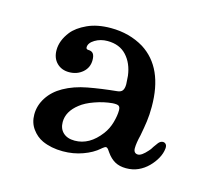

<svg xmlns="http://www.w3.org/2000/svg" viewBox="-57 -659 509 446"><g transform="rotate(15 197.5 -436.5)"><path d="M75.8 -293.7Q60.9 -300.6 50.4 -315.1Q39.8 -329.7 39.8 -349.6Q39.8 -371.3 52.3 -390.6Q64.7 -409.8 87 -422.3Q111.2 -435.9 142.9 -441.8Q174.6 -447.7 211.8 -451.4Q220.5 -452.1 224.2 -457Q228 -462 228 -472.5Q228 -477.5 226.7 -492.4Q223 -521.6 206.2 -539.9Q189.5 -558.2 160.3 -558.2Q143.5 -558.2 130.2 -550.2Q116.8 -542.1 116.8 -531.5Q116.8 -529.1 118.4 -527.8Q119.9 -526.6 122.4 -526.6Q130.5 -526.6 134.2 -521.6Q137.9 -516.6 137.9 -506.1Q137.9 -488.1 124.6 -476.6Q111.2 -465.1 92 -465.1Q74 -465.1 62.5 -476.6Q51 -488.1 51 -507.3Q51 -530.3 68.4 -552.6Q80.2 -567.5 103.8 -578.4Q127.4 -589.3 160.3 -589.3Q182.6 -589.3 202.5 -584Q222.4 -578.7 239.8 -568.2Q298.8 -530.9 298.8 -437.2Q298.8 -417.3 296.6 -401.5Q294.4 -385.6 290.7 -366.4Q285.7 -346.5 285.7 -334.1Q285.7 -327.9 288.5 -324.8Q291.3 -321.7 296.3 -321.7Q305 -321.7 318.6 -337.2Q322.4 -340.9 326.7 -348.4L334.8 -359.5Q339.7 -365.1 345.3 -365.1Q349.7 -365.1 352.5 -361.7Q355.3 -358.3 354.6 -351.5Q353.4 -339.7 346.9 -327.9Q340.4 -316.1 330.4 -306.1Q319.9 -295.6 306.8 -289.7Q293.8 -283.8 277.6 -283.8Q262.1 -283.8 250.9 -290Q239.8 -296.2 231.1 -308.6L228 -313Q226.1 -316.1 224.2 -317.6Q222.4 -319.2 220.5 -319.2Q218 -319.2 211.8 -314.2L210.6 -313Q195.7 -299.9 173.3 -291.9Q151 -283.8 125.5 -283.8Q97.6 -283.8 75.8 -293.7ZM208.1 -350.2Q218 -363.3 222.7 -380Q227.4 -396.8 227.4 -409.2Q227.4 -417.3 223.6 -419.8Q219.9 -422.3 208.7 -421.6Q188.2 -419.8 167.1 -412.3Q146 -404.9 133.6 -394.9Q108.1 -375.1 108.1 -349.6Q108.1 -333.5 118.1 -324.2Q128 -314.8 146 -314.8Q181.4 -314.8 208.1 -350.2Z"/></g></svg>

Font: Raigarh
Style: Regular
Weight: 400
Designer: jaikishan Patel
Foundry: MagicType
Version: Version 1.000;FEAKit 1.0